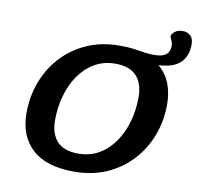

<svg xmlns="http://www.w3.org/2000/svg" viewBox="-92 -956 1096 1063"><g transform="rotate(10 456.0 -424.0)"><path d="M835.5 -444.5Q835.5 -350.5 804 -268Q772.5 -185.5 714 -122.5Q655.5 -59.5 574 -23.8Q492.5 12 392.5 12Q234.5 12 155.8 -61Q77 -134 77 -262.5Q77 -356.5 108.5 -439Q140 -521.5 198.5 -584.5Q257 -647.5 338.5 -683.2Q420 -719 520 -719Q569 -719 600.8 -714.8Q632.5 -710.5 658.5 -706Q684.5 -701.5 718 -701.5Q763 -701.5 783.5 -718Q804 -734.5 804 -765Q804 -784.5 796.5 -799Q789 -813.5 789 -819.5Q789 -831.5 806.2 -845.5Q823.5 -859.5 849.5 -859.5Q876 -859.5 893.8 -843.8Q911.5 -828 911.5 -794.5Q911.5 -729 873 -691.2Q834.5 -653.5 750.5 -650Q796 -611.5 815.8 -558.8Q835.5 -506 835.5 -444.5ZM239.5 -252Q239.5 -174.5 278 -132.5Q316.5 -90.5 397 -90.5Q463.5 -90.5 514.8 -120.8Q566 -151 601.2 -202.5Q636.5 -254 654.8 -319.5Q673 -385 673 -455Q673 -532.5 634.2 -574.5Q595.5 -616.5 515 -616.5Q449 -616.5 397.8 -586.2Q346.5 -556 311.2 -504.5Q276 -453 257.8 -387.5Q239.5 -322 239.5 -252Z"/></g></svg>

Font: Newsreader 6pt SemiBold
Style: Italic
Weight: 600
Italic angle: -17°
Designer: Hugues Gentile
Foundry: Production Type
Version: Version 1.003; ttfautohint (v1.8.3)